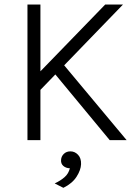

<svg xmlns="http://www.w3.org/2000/svg" viewBox="-20 -638 624 874"><path d="M459 -617.5H540L152.5 -217V-301.5ZM261 -354 556.5 0H479.5L218 -316ZM105 -617.5H164V0H105ZM268.5 217 229 197Q256.5 184 274.2 168.2Q292 152.5 298 128Q280 127.5 268.2 117.2Q256.5 107 258 89.5Q259 73.5 270.8 62.2Q282.5 51 300.5 51Q320.5 51 335.2 66.5Q350 82 349 109.5Q348 136 328.5 166.5Q309 197 268.5 217Z"/></svg>

Font: Karla Light
Style: Regular
Weight: 300
Designer: Jonathan Pinhorn
Version: Version 2.004;gftools[0.9.33]